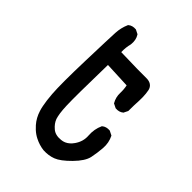

<svg xmlns="http://www.w3.org/2000/svg" viewBox="-211 -816 923 923"><g transform="rotate(45 250.0 -354.5)"><path d="M255.9 7.8Q224.6 3.9 196.8 -10.3Q187 -15.1 178.2 -21.2Q169.4 -27.3 161.1 -34.9Q152.8 -42.5 145 -51.3Q121.6 -78.1 110.8 -113.3Q106.9 -125 104 -140.1Q101.1 -155.3 98.6 -173.1Q96.2 -190.9 94.7 -212.4Q89.8 -276.4 94.7 -438Q99.6 -600.1 101.6 -635.3Q103.5 -671.4 117.7 -703.6L118.2 -704.6L119.1 -705.6Q127 -712.4 137 -715.1Q147 -717.8 158.7 -716.8H159.7L160.6 -716.3L180.2 -706.5L181.6 -705.6L182.6 -704.1Q197.3 -681.2 193.4 -649.4V-648.9Q186 -621.1 187 -589.8Q324.2 -585.9 359.9 -586.9Q379.4 -587.4 392.1 -578.9Q404.8 -570.3 408.7 -553.7Q410.6 -543.5 411.9 -532.5Q413.1 -521.5 413.3 -510.3Q413.6 -499 413.1 -486.8Q411.1 -452.1 411.1 -415V-413.6L410.6 -412.6L400.9 -393.1L400.4 -391.6L399.4 -391.1Q383.8 -377.9 359.9 -379.9H358.9L357.9 -380.4L338.4 -390.1L336.4 -391.1L335.9 -392.6Q321.3 -417.5 322.3 -447.3Q323.2 -472.7 318.4 -495.1L185.5 -501Q180.7 -277.8 183.1 -222.2Q183.6 -208 184.6 -195.8Q185.5 -183.6 187 -173.8Q188.5 -164.1 190.2 -156.2Q191.9 -148.4 193.8 -142.6Q202.1 -119.6 224.1 -101.1Q245.1 -83 280.8 -86.9Q292.5 -87.9 302.7 -92.3Q313 -96.7 322 -104.5Q331.1 -112.3 338.9 -123.5Q362.3 -156.7 359.4 -194.8Q356.4 -236.3 372.6 -271L373 -272L374 -272.9Q389.6 -286.1 413.6 -284.2H414.6L415.5 -283.7L435.1 -273.9L437 -272.9L438 -271.5Q445.8 -255.9 449.2 -238.5Q452.6 -221.2 451.2 -201.7Q448.2 -164.1 441.4 -131.8Q434.1 -97.7 392.1 -55.2Q350.1 -12.7 320.6 -1.5Q291 9.8 256.3 7.8Z"/></g></svg>

Font: NaikaiFont
Style: SemiBold
Weight: 600
Version: Version 1.89